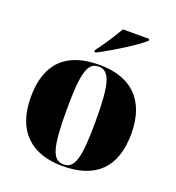

<svg xmlns="http://www.w3.org/2000/svg" viewBox="-139 -878 918 999"><g transform="rotate(20 320.0 -378.0)"><path d="M271 -615V-605H281C351 -641 481 -721 517 -756V-766H371C345 -721 301 -653 271 -615ZM318 10C502 10 598 -83 598 -271C598 -459 493 -551 321 -551C137 -551 41 -459 41 -271C41 -83 146 10 318 10ZM320 0C258 0 239 -64 239 -271C239 -476 258 -541 319 -541C381 -541 401 -476 401 -271C401 -64 382 0 320 0Z"/></g></svg>

Font: Noto Serif Display Black
Style: Regular
Weight: 900
Designer: Monotype Design Team
Foundry: Monotype Imaging Inc.
Version: Version 2.009